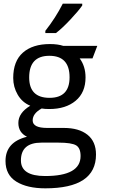

<svg xmlns="http://www.w3.org/2000/svg" viewBox="-20 -786 635 1046"><path d="M428 -766V-756Q408 -727 363.5 -679.5Q319 -632 285 -606H227V-618Q283 -689 322 -766ZM227 240Q128 240 69 203.5Q10 167 10 91Q10 -12 127 -41Q80 -64 80 -116Q80 -171 145 -210Q101 -228 76.5 -270Q52 -312 52 -361Q52 -453 105 -499.5Q158 -546 252 -546Q295 -546 325 -536H510L484 -468H414Q446 -425 446 -364Q446 -282 392 -237Q338 -192 249 -192Q222 -192 207 -195Q158 -168 158 -130Q158 -89 237 -89H328Q410 -89 456.5 -52Q503 -15 503 56Q503 240 227 240ZM250 -253Q359 -253 359 -365Q359 -482 249 -482Q139 -482 139 -364Q139 -253 250 -253ZM226 173Q419 173 419 64Q419 21 395 6Q370 -9 298 -9H206Q94 -9 94 88Q94 173 226 173Z"/></svg>

Font: Advent Sans Logo
Style: Regular
Weight: 400
Designer: Types & Symbols
Foundry: Types & Symbols
Version: Version 1.002